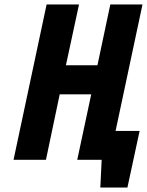

<svg xmlns="http://www.w3.org/2000/svg" viewBox="-20 -720 662 865"><path d="M433 -130 406 0H438L432 125H554L609 -130ZM419 -426H277L336 -700H190L41 0H187L249 -295H391L328 0H473L622 -700H477Z"/></svg>

Font: Advent Pro ExtraBold
Style: Italic
Weight: 800
Italic angle: -12°
Version: Version 3.000